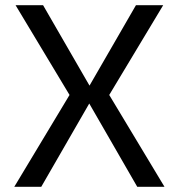

<svg xmlns="http://www.w3.org/2000/svg" viewBox="-20 -720 688 740"><path d="M248 -354 40 -700H146L325 -390L504 -700H609L401 -354L614 0H509L324 -321L139 0H35Z"/></svg>

Font: Moderustic
Style: Regular
Weight: 400
Designer: Tural Alisoy
Foundry: TAFT Foundry
Version: Version 2.120